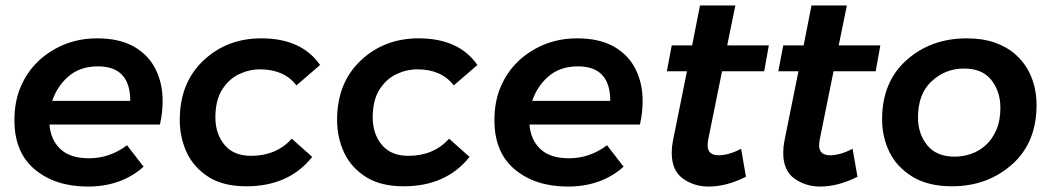

<svg xmlns="http://www.w3.org/2000/svg" viewBox="-20 -680 3864 706"><path d="M303 6Q184 6 108.5 -56.5Q33 -119 33 -238Q33 -300.5 52.2 -351Q71.5 -401.5 105.5 -439.2Q139.5 -477 184 -501Q253 -539 337 -539Q418.5 -539 472 -508.8Q525.5 -478.5 551.8 -426.2Q578 -374 578 -308Q578 -266 568 -222H162Q166 -167 201.5 -132.5Q237 -98 307 -98Q384 -98 447 -146L508 -67Q426 6 303 6ZM459 -309Q459 -436 340 -436Q276 -436 233.5 -400.5Q191 -365 172 -309Z M886 5Q802.5 5 749 -28Q692.5 -63.5 666.8 -119Q641 -174.5 641 -239Q641 -375 727.5 -457Q814 -539 941 -539Q1089 -539 1157 -441L1070 -366Q1025 -425 936 -425Q896 -425 858.5 -407Q821 -389 796.5 -350Q772 -311 772 -248Q772 -188 805.5 -147.5Q839 -107 903 -107Q996 -107 1053 -170L1128 -103Q1042 5 886 5Z M1464.5 5Q1381 5 1327.5 -28Q1271 -63.5 1245.2 -119Q1219.5 -174.5 1219.5 -239Q1219.5 -375 1306 -457Q1392.5 -539 1519.5 -539Q1667.5 -539 1735.5 -441L1648.5 -366Q1603.5 -425 1514.5 -425Q1474.5 -425 1437 -407Q1399.5 -389 1375 -350Q1350.5 -311 1350.5 -248Q1350.5 -188 1384 -147.5Q1417.5 -107 1481.5 -107Q1574.5 -107 1631.5 -170L1706.5 -103Q1620.5 5 1464.5 5Z M2068 6Q1949 6 1873.5 -56.5Q1798 -119 1798 -238Q1798 -300.5 1817.2 -351Q1836.5 -401.5 1870.5 -439.2Q1904.5 -477 1949 -501Q2018 -539 2102 -539Q2183.5 -539 2237 -508.8Q2290.5 -478.5 2316.8 -426.2Q2343 -374 2343 -308Q2343 -266 2333 -222H1927Q1931 -167 1966.5 -132.5Q2002 -98 2072 -98Q2149 -98 2212 -146L2273 -67Q2191 6 2068 6ZM2224 -309Q2224 -436 2105 -436Q2041 -436 1998.5 -400.5Q1956 -365 1937 -309Z M2586 6Q2532 6 2491 -23.5Q2450 -53 2450 -118Q2450 -140 2454 -160L2506 -418H2432L2450 -513H2525L2554 -660H2684L2654 -513H2807L2790 -418H2635L2585 -171Q2582 -156 2582 -145Q2582 -110 2621 -109Q2660 -109 2705 -133L2723 -30Q2651 6 2586 6Z M2996 6Q2942 6 2901 -23.5Q2860 -53 2860 -118Q2860 -140 2864 -160L2916 -418H2842L2860 -513H2935L2964 -660H3094L3064 -513H3217L3200 -418H3045L2995 -171Q2992 -156 2992 -145Q2992 -110 3031 -109Q3070 -109 3115 -133L3133 -30Q3061 6 2996 6Z M3480.5 5Q3395 5 3338 -28.5Q3278 -64.5 3250.8 -120.5Q3223.5 -176.5 3223.5 -241Q3223.5 -379 3313.5 -459Q3403.5 -539 3534.5 -539Q3593 -539 3637.5 -523.5Q3682 -508 3713 -480.8Q3744 -453.5 3763 -417.5Q3791.5 -361.5 3791.5 -294Q3791.5 -155 3701 -75Q3610.5 5 3480.5 5ZM3490.5 -104Q3520.5 -104 3550.2 -114Q3580 -124 3604.2 -145.8Q3628.5 -167.5 3643.5 -201.8Q3658.5 -236 3658.5 -284Q3658.5 -343 3625.5 -385.5Q3592.5 -428 3524.5 -428Q3456.5 -428 3406 -381.5Q3355.5 -335 3355.5 -248Q3355.5 -188 3389.5 -146Q3423.5 -104 3490.5 -104Z"/></svg>

Font: Argentum Sans Medium
Style: Italic
Weight: 500
Italic angle: -11°
Designer: Julieta Ulanovsky (font), Cristiano Sobral (main changes and remaster)
Foundry: Julieta Ulanovsky (font), Cristiano Sobral (main changes and remaster)
Version: Version 2.007;June 15, 2022;FontCreator 14.0.0.2814 64-bit; 